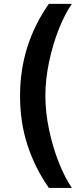

<svg xmlns="http://www.w3.org/2000/svg" viewBox="-20 -757 414 977"><path d="M228.5 -737.3H345.7Q311 -688 280 -610.6Q249 -533.2 230 -443.4Q210.9 -353.5 210.9 -269.5Q210.9 -185.5 230 -95.7Q249 -5.9 280 71.5Q311 148.9 345.7 199.2H228.5Q157.2 96.7 119.6 -19.3Q82 -135.3 82 -269.5Q82 -528.3 228.5 -737.3Z"/></svg>

Font: Pretendard SemiBold
Style: Regular
Weight: 600
Designer: Base glyphs from Inter by Rasmus Andersson; Hangeul glyphs from Noto Sans CJK(Source Han Sans) by Jang Soo-young and Kan
Foundry: Kil Hyung-jin
Version: Version 1.309